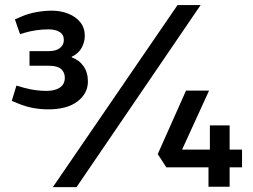

<svg xmlns="http://www.w3.org/2000/svg" viewBox="-20 -748 1015 769"><path d="M173 -310Q142.8 -310 112.3 -315.6Q81.8 -321.3 53.1 -333.3L27.2 -344L45.8 -405.3L77.5 -396Q98.7 -390.1 122 -387Q145.3 -383.9 165.9 -383.9Q199.7 -383.9 219.6 -397.2Q239.6 -410.5 239.6 -436.6Q239.6 -458 225 -471.3Q210.3 -484.6 177.3 -484.6H98.2V-543.2H175Q204.3 -543.2 220 -555.6Q235.7 -568.1 235.7 -587.6Q235.7 -609.5 218.8 -619.9Q201.9 -630.4 174.9 -630.4Q148 -630.4 123.9 -626.7Q99.9 -622.9 79.9 -617.1L60.4 -611L39.7 -670.3L62.3 -680.1Q91.9 -693.3 124.9 -699.3Q157.8 -705.3 187.2 -705.3Q223 -705.3 253.3 -693.3Q283.6 -681.3 301.6 -658.9Q319.6 -636.5 319.6 -604.3Q319.6 -579.9 307.1 -556.7Q294.6 -533.4 267.2 -520.7V-518.3Q297.4 -507.5 314.7 -482.6Q332.1 -457.7 332.1 -421.5Q332.1 -374.4 290.9 -342.2Q249.7 -310 173 -310ZM191.6 1.6 691.1 -727.8H783.6L286.4 1.6ZM949.4 -77.9H899.7V0H815V-77.9H646.1L611.8 -130.8L725 -385H817.3L709.3 -148.9H820.6V-245.8H899.7V-148.9H949.4Z"/></svg>

Font: REM Medium
Style: Regular
Weight: 500
Designer: Octavio Pardo
Foundry: Ashler Design
Version: Version 1.005;gftools[0.9.28]